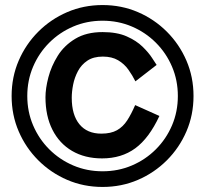

<svg xmlns="http://www.w3.org/2000/svg" viewBox="-20 -760 812 760"><path d="M526 -48Q461 -20 386 -20Q311 -20 246 -48Q181 -76 131.5 -125.5Q82 -175 54 -240Q26 -305 26 -380Q26 -455 54 -520Q82 -585 131.5 -634.5Q181 -684 246 -712Q311 -740 386 -740Q461 -740 526 -712Q591 -684 640.5 -634.5Q690 -585 718 -520Q746 -455 746 -380Q746 -305 718 -240Q690 -175 640.5 -125.5Q591 -76 526 -48ZM270 -105Q324 -82 386 -82Q448 -82 502 -105Q556 -128 597 -169Q638 -210 661 -264Q684 -318 684 -380Q684 -442 661 -496Q638 -550 597 -591Q556 -632 502 -655Q448 -678 386 -678Q324 -678 270 -655Q216 -632 175 -591Q134 -550 111 -496Q88 -442 88 -380Q88 -318 111 -264Q134 -210 175 -169Q216 -128 270 -105ZM384 -133Q316 -133 265.5 -162.5Q215 -192 187.5 -246.5Q160 -301 160 -375Q160 -410 171.5 -454Q183 -498 208.5 -539Q234 -580 278 -606.5Q322 -633 386 -633Q443 -633 481.5 -616Q520 -599 544.5 -575Q569 -551 582 -530.5Q595 -510 600 -503L516 -438Q504 -462 488 -484.5Q472 -507 447.5 -521.5Q423 -536 387 -536Q350 -536 326 -520Q302 -504 288.5 -478.5Q275 -453 269.5 -425Q264 -397 264 -373Q264 -305 294.5 -268Q325 -231 381 -231Q419 -231 443 -244.5Q467 -258 483.5 -283.5Q500 -309 515 -344L611 -301Q570 -213 515.5 -173Q461 -133 384 -133Z"/></svg>

Font: Mochiy Pop One
Style: Regular
Weight: 400
Designer: FONTDASU
Foundry: FONTDASU / Google Inc. / Adobe
Version: Version 2.000